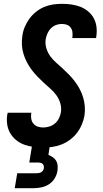

<svg xmlns="http://www.w3.org/2000/svg" viewBox="-20 -763 540 1003"><path d="M206 8Q180 8 154.5 4.5Q129 1 106 -7.5Q83 -16 64 -31.5Q45 -47 33 -68Q21 -89 17.5 -114Q14 -139 18 -165Q19 -167 19.5 -169.5Q20 -172 20 -174H144Q144 -173 143.5 -172Q143 -171 143 -170Q141 -155 143.5 -141Q146 -127 155 -116.5Q164 -106 177.5 -101.5Q191 -97 206 -97Q221 -97 237.5 -102Q254 -107 267 -118Q280 -129 287.5 -144Q295 -159 298 -175Q302 -200 295 -223.5Q288 -247 274.5 -265.5Q261 -284 243.5 -299.5Q226 -315 209 -330.5Q192 -346 176 -362.5Q160 -379 146 -397.5Q132 -416 121 -437Q110 -458 103 -480.5Q96 -503 94.5 -527.5Q93 -552 97 -577Q100 -600 109.5 -622.5Q119 -645 133.5 -665Q148 -685 168 -701Q188 -717 210.5 -726.5Q233 -736 256.5 -739.5Q280 -743 303 -743Q329 -743 353.5 -739.5Q378 -736 400 -727.5Q422 -719 440.5 -703.5Q459 -688 470 -667.5Q481 -647 484 -622.5Q487 -598 483 -572Q483 -570 482.5 -568Q482 -566 482 -564H358Q358 -565 358 -565.5Q358 -566 358 -567Q360 -581 358.5 -594.5Q357 -608 349.5 -618.5Q342 -629 329.5 -633.5Q317 -638 303 -638Q288 -638 273 -632.5Q258 -627 246.5 -615.5Q235 -604 228.5 -589.5Q222 -575 219 -560Q215 -535 222 -511.5Q229 -488 242.5 -469.5Q256 -451 273.5 -435.5Q291 -420 308 -404.5Q325 -389 341 -372.5Q357 -356 371 -337.5Q385 -319 396 -298.5Q407 -278 414 -255Q421 -232 423 -207.5Q425 -183 421 -158Q417 -135 407 -111.5Q397 -88 381.5 -68Q366 -48 345 -32.5Q324 -17 300.5 -8Q277 1 253 4.5Q229 8 206 8ZM57 220 70 142H170Q176 142 182.5 141Q189 140 194.5 137Q200 134 204 128.5Q208 123 209 116Q210 110 208.5 103.5Q207 97 202.5 93Q198 89 192 87.5Q186 86 180 86H133L147 0H240L233 46Q245 51 256 58.5Q267 66 273.5 77Q280 88 281 102Q282 116 280 130Q277 150 265.5 169Q254 188 236 199.5Q218 211 197.5 215.5Q177 220 157 220Z"/></svg>

Font: Iosevka SS04 Extrabold Oblique
Style: Regular
Weight: 800
Italic angle: -9°
Monospace: yes
Designer: Belleve Invis
Foundry: Belleve Invis
Version: Version 19.0.0; ttfautohint (v1.8.4)